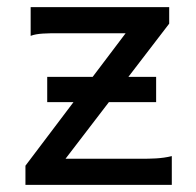

<svg xmlns="http://www.w3.org/2000/svg" viewBox="-20 -518 548 538"><path d="M112.3 -231.9H186L51.3 -53.7V0H461.4V-80.6C432.1 -73.2 401.9 -73.2 373.5 -73.2H163.6L285.2 -231.9H417.5V-302.7H339.8L454.1 -451.7V-498H65.9V-417.5C84 -424.8 112.8 -424.8 141.6 -424.8H332L239.7 -302.7H112.3Z"/></svg>

Font: Andika
Style: Regular
Weight: 400
Designer: Victor Gaultney, Annie Olsen, Julie Remington, Don Collingsworth, Eric Hays
Foundry: SIL International
Version: Version 1.000